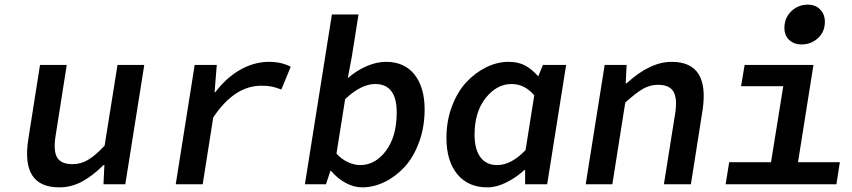

<svg xmlns="http://www.w3.org/2000/svg" viewBox="-20 -787 3638 820"><path d="M232.9 13.2Q67.9 13.2 101.1 -193.8L150.9 -509.8H265.1L217.8 -209Q207 -145 223.4 -115.5Q239.7 -85.9 290 -85.9Q324.7 -85.9 355.7 -104Q386.7 -122.1 426.8 -165L481.9 -509.8H596.2L515.1 0H421.9L425.8 -82H421.9Q376 -36.1 330.3 -11.5Q284.7 13.2 232.9 13.2Z M730.5 0 811.5 -509.8H905.8L896.5 -393.1H899.4Q946.8 -455.6 1006.3 -489.3Q1065.9 -522.9 1129.4 -522.9Q1181.6 -522.9 1221.7 -502L1181.6 -404.8Q1156.7 -414.1 1139.4 -417.5Q1122.1 -420.9 1095.7 -420.9Q981 -420.9 890.6 -285.2L845.7 0Z M1526.4 13.2Q1492.2 13.2 1457 -5.4Q1421.9 -23.9 1394 -57.1H1391.1L1372.1 0H1282.2L1397.5 -725.1H1511.2L1482.4 -543.9L1465.3 -453.1Q1502.4 -485.8 1545.7 -504.4Q1588.9 -522.9 1628.4 -522.9Q1707.5 -522.9 1750.5 -468.3Q1793.5 -413.6 1793.5 -319.8Q1793.5 -244.6 1770 -180.4Q1746.6 -116.2 1708.5 -74.7Q1670.4 -33.2 1623 -10Q1575.7 13.2 1526.4 13.2ZM1518.1 -82Q1583 -82 1628.7 -143.3Q1674.3 -204.6 1674.3 -307.1Q1674.3 -428.2 1582 -428.2Q1522.9 -428.2 1454.1 -363.8L1417 -130.9Q1439.9 -106 1466.8 -94Q1493.7 -82 1518.1 -82Z M2061 13.2Q1979.5 13.2 1933.1 -43Q1886.7 -99.1 1886.7 -198.2Q1886.7 -271 1910.4 -333.5Q1934.1 -396 1972.2 -436.5Q2010.3 -477.1 2057.1 -500Q2104 -522.9 2151.9 -522.9Q2192.9 -522.9 2221.9 -507.6Q2251 -492.2 2278.8 -460.9L2298.8 -509.8H2397.9L2316.9 0H2222.7V-61H2219.7Q2184.1 -28.3 2142.1 -7.6Q2100.1 13.2 2061 13.2ZM2103 -82Q2163.6 -82 2224.6 -146L2261.7 -379.9Q2220.7 -428.2 2165 -428.2Q2101.6 -428.2 2054.2 -368.4Q2006.8 -308.6 2006.8 -211.9Q2006.8 -149.4 2031.7 -115.7Q2056.6 -82 2103 -82Z M2481.4 0 2562.5 -509.8H2656.2L2652.3 -431.2H2656.2Q2755.9 -522.9 2848.6 -522.9Q3011.7 -522.9 2980.5 -315.9L2930.7 0H2815.4L2863.3 -300.8Q2873.5 -364.7 2856.7 -394.8Q2839.8 -424.8 2790.5 -424.8Q2755.9 -424.8 2725.8 -407.5Q2695.8 -390.1 2650.4 -349.1L2595.2 0Z M3402.8 -597.2Q3370.6 -597.2 3350.3 -616.5Q3330.1 -635.7 3330.1 -668Q3330.1 -710.4 3359.4 -738.8Q3388.7 -767.1 3430.2 -767.1Q3462.4 -767.1 3482.7 -746.6Q3502.9 -726.1 3502.9 -693.8Q3502.9 -651.4 3473.6 -624.3Q3444.3 -597.2 3402.8 -597.2ZM3079.1 0 3094.2 -94.2H3272.9L3325.2 -418.9H3145L3160.2 -509.8H3454.1L3388.2 -94.2H3566.9L3552.2 0Z"/></svg>

Font: Office Code Pro Medium Italic
Style: Regular
Weight: 500
Italic angle: -9°
Designer: Nathan Rutzky & Paul D. Hunt
Foundry: Adobe Systems Incorporated
Version: Version 1.004;PS 001.004;hotconv 1.0.70;makeotf.lib2.5.58329